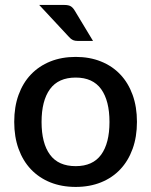

<svg xmlns="http://www.w3.org/2000/svg" viewBox="-20 -748 611 776"><path d="M286 -518C248 -518 213.8 -511.8 183.2 -499.5C152.8 -487.2 126.7 -469.7 105 -447C83.3 -424.3 66.7 -396.8 55 -364.5C43.3 -332.2 37.5 -295.8 37.5 -255.5C37.5 -215.2 43.3 -178.8 55 -146.5C66.7 -114.2 83.3 -86.6 105 -63.7C126.7 -40.9 152.8 -23.3 183.2 -11C213.8 1.3 248 7.5 286 7.5C323.7 7.5 357.8 1.3 388.2 -11C418.8 -23.3 444.8 -40.9 466.2 -63.7C487.8 -86.6 504.3 -114.2 516 -146.5C527.7 -178.8 533.5 -215.2 533.5 -255.5C533.5 -295.8 527.7 -332.2 516 -364.5C504.3 -396.8 487.8 -424.3 466.2 -447C444.8 -469.7 418.8 -487.2 388.2 -499.5C357.8 -511.8 323.7 -518 286 -518ZM286 -76.5C239.3 -76.5 204.7 -91.9 182 -122.8C159.3 -153.6 148 -197.7 148 -255C148 -312.3 159.3 -356.6 182 -387.8C204.7 -418.9 239.3 -434.5 286 -434.5C332 -434.5 366.2 -418.9 388.8 -387.8C411.2 -356.6 422.5 -312.3 422.5 -255C422.5 -197.7 411.2 -153.6 388.8 -122.8C366.2 -91.9 332 -76.5 286 -76.5ZM239.5 -728H138.5L259 -598.5C264.3 -592.5 269.6 -588.3 274.8 -586C279.9 -583.7 286.7 -582.5 295 -582.5H356L283 -703.5C278.3 -711.8 273 -718 267 -722C261 -726 251.8 -728 239.5 -728Z"/></svg>

Font: Lato Semibold
Style: Regular
Weight: 600
Designer: Lukasz Dziedzic
Foundry: tyPoland Lukasz Dziedzic
Version: Version 2.006; 2014-01-15